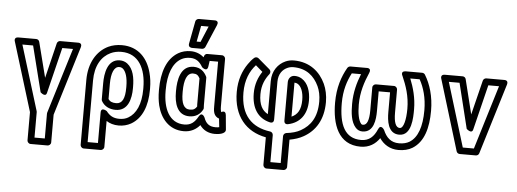

<svg xmlns="http://www.w3.org/2000/svg" viewBox="-61 -989 3846 1429"><g transform="rotate(5 1862.0 -274.5)"><path d="M293 -161 377 -503H457L307 -14C306 -12 306 -9 306 -7V179H229V-11C229 -13 229 -16 228 -18L79 -503H159L245 -161C245 -161 284 -123 293 -161ZM269 -271 202 -534C200 -544 190 -553 178 -553H45C10 -553 20 -523 21 -521L179 -7V204C179 215 189 229 204 229H331C342 229 356 219 356 204V-3L514 -521C524 -555 492 -553 490 -553H357C347 -553 336 -546 333 -534Z M1004 -260V-250C1004 -138 969 -64 911 -31C892 -20 871 -15 845 -15C798 -15 771 -34 748 -64C748 -64 703 -95 703 -49V178H626V-282C626 -394 672 -465 738 -496C761 -507 788 -513 818 -513C949 -513 1004 -401 1004 -260ZM845 35C878 35 909 27 936 12C1017 -34 1054 -130 1054 -250V-260C1054 -303 1049 -342 1039 -378C1012 -481 942 -563 818 -563C781 -563 747 -556 717 -542C631 -501 576 -408 576 -282V203C576 214 586 228 601 228H728C739 228 753 218 753 203V9C777 25 808 35 845 35ZM812 -79C906 -79 927 -173 927 -250V-260C927 -329 915 -395 868 -431C852 -443 833 -449 812 -449C719 -449 703 -340 703 -270V-148C703 -144 704 -140 706 -136C726 -100 764 -79 812 -79ZM812 -129C781 -129 764 -138 753 -155V-270C753 -347 773 -399 812 -399C824 -399 831 -396 838 -391C862 -372 877 -326 877 -260V-250C877 -171 858 -129 812 -129Z M1171 -250V-260C1171 -379 1204 -461 1264 -496C1283 -507 1305 -513 1332 -513C1378 -513 1404 -490 1426 -452C1426 -452 1465 -415 1472 -461L1478 -503H1541V-171C1541 -147 1540 -107 1571 -88C1575 -85 1581 -83 1585 -82L1592 -18C1584 -16 1577 -15 1564 -15C1517 -15 1492 -37 1477 -79C1477 -79 1456 -126 1432 -83C1409 -41 1381 -15 1331 -15C1217 -15 1171 -123 1171 -250ZM1431 -526C1407 -547 1373 -563 1332 -563C1298 -563 1266 -555 1239 -539C1156 -490 1121 -386 1121 -260V-250C1121 -210 1125 -174 1133 -140C1156 -47 1219 35 1331 35C1384 35 1423 12 1451 -21C1475 14 1514 35 1564 35C1591 35 1646 29 1643 -5L1633 -111C1629 -152 1598 -131 1598 -131H1597C1595 -134 1591 -150 1591 -171V-528C1591 -539 1581 -553 1566 -553H1456C1441 -553 1433 -541 1431 -526ZM1462 -384C1445 -419 1415 -449 1364 -449C1264 -449 1248 -338 1248 -260V-250C1248 -172 1269 -79 1363 -79C1412 -79 1445 -104 1463 -140C1465 -143 1465 -147 1465 -151C1465 -160 1464 -167 1464 -171V-373C1464 -377 1464 -381 1462 -384ZM1414 -367V-171C1414 -165 1415 -162 1415 -157C1404 -139 1391 -129 1363 -129C1317 -129 1298 -171 1298 -250V-260C1298 -345 1318 -399 1364 -399C1391 -399 1402 -389 1414 -367ZM1392 -757H1448L1398 -638H1369ZM1371 -807C1361 -807 1348 -799 1346 -787L1314 -618C1309 -591 1332 -588 1339 -588H1414C1423 -588 1433 -594 1437 -603L1509 -772C1526 -811 1486 -807 1486 -807Z M1824 -501 1876 -456C1847 -412 1826 -361 1826 -292C1826 -182 1873 -109 1963 -87C1967 -86 1994 -79 1994 -111V-392C1994 -451 2023 -486 2060 -502C2073 -508 2088 -511 2103 -511C2201 -511 2260 -459 2294 -386C2308 -356 2317 -317 2317 -273C2317 -155 2270 -89 2199 -49C2171 -33 2136 -23 2093 -18C2080 -16 2071 -4 2071 7V208H1994V6C1994 -7 1983 -18 1972 -19C1834 -37 1749 -121 1749 -291C1749 -385 1780 -453 1824 -501ZM1930 -444C1938 -454 1937 -470 1927 -479L1839 -554C1830 -562 1815 -562 1806 -554C1790 -540 1776 -523 1763 -504C1726 -451 1699 -382 1699 -291C1699 -109 1795 -1 1944 27V233C1944 244 1954 258 1969 258H2096C2107 258 2121 248 2121 233V29C2160 22 2194 11 2224 -6C2310 -54 2367 -140 2367 -273C2367 -324 2356 -371 2339 -408C2299 -494 2222 -561 2103 -561C2081 -561 2060 -557 2040 -548C1987 -524 1944 -471 1944 -392V-146C1902 -168 1876 -210 1876 -290C1876 -358 1900 -406 1930 -444ZM2118 -447C2087 -447 2071 -421 2071 -396V-109C2071 -102 2073 -79 2101 -85C2187 -103 2240 -168 2240 -273C2240 -341 2220 -402 2172 -432C2156 -442 2138 -447 2118 -447ZM2121 -397C2131 -397 2139 -394 2146 -390C2172 -374 2190 -333 2190 -273C2190 -200 2165 -162 2121 -143V-396Z M2485 -276C2485 -372 2509 -444 2540 -503H2609C2583 -437 2562 -364 2562 -276C2562 -210 2568 -143 2605 -102C2618 -87 2636 -79 2656 -79C2742 -79 2751 -177 2751 -240V-387H2836V-240C2836 -177 2845 -79 2931 -79C3025 -79 3025 -216 3025 -276C3025 -363 3003 -438 2977 -503H3047C3079 -445 3102 -370 3102 -276C3102 -154 3073 -71 3013 -34C2993 -22 2968 -15 2935 -15C2874 -15 2839 -50 2816 -104C2816 -104 2789 -150 2770 -104C2747 -50 2712 -15 2652 -15C2529 -15 2485 -116 2485 -276ZM2435 -276C2435 -113 2485 35 2652 35C2716 35 2763 4 2793 -41C2823 3 2870 35 2935 35C2974 35 3010 27 3039 9C3123 -43 3152 -149 3152 -276C3152 -385 3124 -474 3083 -541C3079 -548 3070 -553 3061 -553H2940C2897 -553 2917 -518 2917 -518C2948 -447 2975 -371 2975 -276C2975 -197 2960 -129 2931 -129C2901 -129 2886 -167 2886 -240V-412C2886 -423 2876 -437 2861 -437H2726C2715 -437 2701 -427 2701 -412V-240C2701 -167 2686 -129 2656 -129C2649 -129 2646 -130 2642 -135C2622 -158 2612 -211 2612 -276C2612 -370 2638 -446 2669 -518C2686 -557 2646 -553 2646 -553H2525C2517 -553 2508 -548 2503 -540C2464 -472 2435 -388 2435 -276Z M3477 -166 3560 -503H3640L3494 -25H3411L3265 -503H3345L3428 -166C3428 -166 3468 -128 3477 -166ZM3452 -276 3388 -534C3386 -544 3376 -553 3364 -553H3231C3196 -553 3206 -523 3207 -521L3368 7C3371 17 3381 25 3392 25H3513C3523 25 3534 18 3537 7L3698 -521C3708 -555 3676 -553 3674 -553H3541C3531 -553 3519 -546 3516 -534Z"/></g></svg>

Font: Asimov
Style: NarOu
Weight: 500
Designer: Google
Version: Version 2.000980; 2014